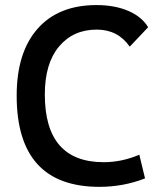

<svg xmlns="http://www.w3.org/2000/svg" viewBox="-20 -723 626 753"><path d="M370.1 9.8Q45.4 9.8 45.4 -347.7Q45.4 -517.1 127.2 -610.1Q209 -703.1 358.4 -703.1Q429.7 -703.1 482.9 -680.4Q536.1 -657.7 561 -616.2L488.8 -540Q442.4 -606.9 359.4 -606.9Q267.1 -606.9 211.4 -540.5Q155.8 -474.1 155.8 -352.5Q155.8 -86.9 386.7 -86.9Q457.5 -86.9 526.4 -116.2L548.8 -23.4Q463.9 9.8 370.1 9.8Z"/></svg>

Font: Caskaydia Cove Medium
Style: Regular
Weight: 500
Monospace: yes
Designer: Aaron Bell
Foundry: Saja Typeworks
Version: Version 4.300; ttfautohint (v1.8.3)